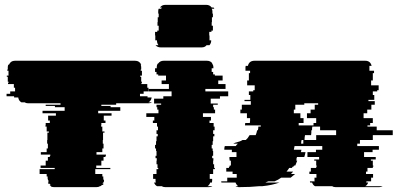

<svg xmlns="http://www.w3.org/2000/svg" viewBox="-20 -770 1636 790"><path d="M458 -339H397V-334H435V-329H475V-314H384V-304H439V-294H407V-274H414V-264H397V-254H396V-249H401V-229H410V-224H404V-194H403V-179H406V-159H401V-144H377V-134H416V-129H414V-124H406V-109H397V-89H376V-79H434V-74H372V-54H401V-44H405V-34H406V-29H408V-27Q408 -25 407.5 -23Q407 -21 406 -19H404L402 -14H407Q406 -12 403 -9H399Q398 -6 393 -4H391Q386 0 377 0H202Q193 0 188 -4H190Q188 -5 184 -9H188Q187 -11 186 -12Q185 -13 184 -14H179L177 -19H180Q179 -22 179 -27V-29H177V-34H176V-44H172V-54H143V-74H205V-79H147V-89H168V-109H177V-124H185V-129H187V-134H148V-144H172V-159H177V-179H174V-194H175V-224H181V-229H172V-249H167V-254H168V-264H185V-274H178V-294H210V-304H155V-314H246V-329H206V-334H168V-339H229V-345H96Q87 -345 82 -349H68Q57 -355 55 -369H38V-374H7V-384H22V-394H42V-409H37V-424H13V-429H15V-434H12V-454H8V-459H15V-479H10V-484H12V-493Q12 -498 14 -504H17Q24 -520 41 -520H536Q554 -520 561 -504H559Q561 -498 561 -493V-484H559V-479H564V-459H557V-454H561V-434H564V-429H562V-424H586V-409H591V-394H571V-384H556V-374H587V-369H604Q602 -355 591 -349H605Q600 -345 591 -345H458Z M619 -604V-624H618V-639H627V-644H633V-664H628V-679H629V-699H633V-714H631V-723Q631 -731 633 -734H643L646 -739H638Q646 -750 660 -750H829Q843 -750 851 -739H859L862 -734H851Q854 -730 854 -723V-714H856V-699H852V-679H851V-664H856V-644H850V-639H841V-624H842V-604H849V-602Q849 -593 842 -584H830Q823 -575 810 -575H641Q628 -575 620 -584H632Q626 -592 626 -602V-604ZM825 -394H919V-374H885V-364H847V-344H876V-339H857V-329H860V-319H865V-304H815V-289H848V-274H842V-264H859V-249H863V-234H857V-219H862V-209H857V-189H855V-174H851V-159H855V-149H857V-129H853V-119H858V-109H857V-94H861V-79H864V-74H857V-54H843V-34H853V-27Q853 -22 852 -19H845Q842 -9 834 -4H854Q849 0 839 0H660Q651 0 646 -4H626Q617 -9 614 -19H621Q620 -22 620 -27V-34H610V-54H624V-74H631V-79H628V-94H624V-109H625V-119H620V-129H624V-149H622V-159H618V-174H622V-189H624V-209H629V-219H624V-234H630V-249H626V-264H609V-274H615V-289H582V-304H632V-319H627V-329H624V-339H643V-344H614V-364H652V-374H686V-394H592V-404H675V-424H645V-439H663V-459H631V-464H624V-474H618V-489H625V-493Q625 -504 630 -509H631Q639 -520 653 -520H832Q846 -520 854 -509H852Q858 -503 858 -493V-489H851V-474H857V-464H864V-459H896V-439H878V-424H908V-404H825Z M1461 -179H1450V-169H1539V-154H1513V-144H1478V-124H1526V-114H1506V-109H1514V-89H1516V-84H1514V-79H1492V-64H1486V-54H1515V-39H1507V-24H1488Q1488 -23 1487.5 -22Q1487 -21 1487 -19H1495Q1491 -8 1483 -4H1555Q1548 0 1540 0H1361Q1352 0 1347 -4H1276Q1268 -8 1264 -19H1256Q1256 -21 1255.5 -22Q1255 -23 1255 -24H1275Q1274 -25 1274 -27V-39H1282V-54H1253V-64H1259V-79H1281V-84H1283V-89H1281V-109H1273V-114H1293V-124H1245V-144H1280V-154H1306V-169H1192L1189 -154H1220Q1220 -150 1218 -144H1237Q1236 -139 1235 -134Q1234 -129 1232 -124H1202L1199 -114H1201L1199 -109H1203Q1200 -100 1195 -89H1190L1187 -84H1184L1181 -79H1170Q1168 -75 1165 -71.5Q1162 -68 1159 -64H1186Q1184 -61 1181.5 -58.5Q1179 -56 1177 -54H1194L1176 -39H1137Q1125 -30 1110 -24H1085Q1082 -23 1079 -22Q1076 -21 1072 -19H1130Q1100 -8 1060 -4H1048Q1029 -2 1008 -1Q987 0 963 0Q954 0 949 -4H960Q953 -9 949 -19H891Q891 -21 890.5 -22Q890 -23 890 -24H915V-39H954V-54H937V-64H911V-79H922V-84H925V-89H930V-109H925V-114H924V-124H953V-144H934V-154H903V-158Q903 -163 905 -169H950Q953 -174 959 -179H940Q946 -183 956 -185Q969 -188 978 -194H991Q1000 -201 1007 -214H1032Q1036 -223 1038 -234H1041Q1042 -238 1042.5 -241.5Q1043 -245 1043 -249H1053V-254H988L989 -264H1008Q1009 -269 1009 -274Q1009 -279 1009 -284H996V-304H969V-319H975V-339H1012V-354H986V-359H1010V-379H1004V-394H1022V-399H1028V-419H997V-439H1004V-469H1009V-479H990V-493Q990 -495 990.5 -496.5Q991 -498 991 -499H1000Q1005 -520 1027 -520H1483Q1504 -520 1509 -499H1500V-479H1519V-469H1514V-439H1507V-419H1538V-399H1532V-394H1514V-379H1520V-359H1496V-354H1522V-339H1508V-319H1491V-304H1476V-284H1514V-264H1503V-254H1492V-249H1530V-234H1596V-214H1514V-194H1461ZM1209 -264V-254H1270V-264H1281V-284H1243V-304H1258V-319H1275V-339H1289V-345H1232V-339H1195V-319H1189V-304H1216V-284H1229V-264ZM1260 -214H1235Q1234 -209 1233.5 -204Q1233 -199 1233 -194H1281V-214H1363V-234H1297V-249H1265Q1264 -245 1264 -241.5Q1264 -238 1264 -234H1261Q1261 -229 1261 -224Q1261 -219 1260 -214ZM1219 -179H1228V-194H1221Q1220 -190 1219.5 -186.5Q1219 -183 1219 -179Z"/></svg>

Font: Rubik Glitch
Style: Regular
Weight: 400
Designer: Hubert and Fischer, NaN
Foundry: Hubert and Fischer, NaN
Version: Version 2.200